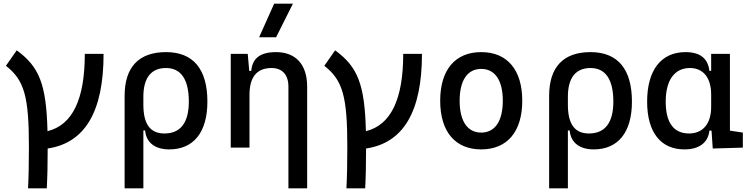

<svg xmlns="http://www.w3.org/2000/svg" viewBox="-20 -815 4142 1060"><path d="M134.8 224.6H238.3C241.7 163.1 243.2 89.8 243.2 4.9C449.7 -25.9 551.8 -199.2 551.8 -517.6H448.2C448.2 -266.1 379.9 -124.5 242.2 -90.8C235.8 -351.1 196.3 -446.8 72.3 -537.1L12.7 -451.7C114.3 -372.6 139.6 -282.7 139.6 -4.9C139.6 84.5 138.2 160.6 134.8 224.6Z M914.1 9.8C1048.3 9.8 1125 -84 1125 -253.9C1125 -433.6 1046.9 -527.3 896.5 -527.3C746.1 -527.3 668 -444.3 668 -285.6V224.6H771.5V-94.7H781.2C787.6 -25.4 838.4 9.8 914.1 9.8ZM771.5 -237.3V-281.2C771.5 -385.3 814.5 -439.5 896.5 -439.5C979.5 -439.5 1022.5 -376 1022.5 -253.9C1022.5 -137.7 976.6 -78.1 887.7 -78.1C809.1 -78.1 771.5 -129.9 771.5 -237.3Z M1572.3 224.6H1675.8V-336.9C1675.8 -458 1613.3 -527.3 1503.9 -527.3C1417 -527.3 1373 -493.2 1367.2 -423.8H1356L1347.7 -517.6H1253.9V0H1357.4V-291C1357.4 -390.6 1398.4 -439.5 1479.5 -439.5C1538.1 -439.5 1572.3 -402.3 1572.3 -336.9ZM1410.6 -609.4H1504.4L1597.2 -794.9H1493.7Z M1892.6 224.6H1996.1C1999.5 163.1 2001 89.8 2001 4.9C2207.5 -25.9 2309.6 -199.2 2309.6 -517.6H2206.1C2206.1 -266.1 2137.7 -124.5 2000 -90.8C1993.7 -351.1 1954.1 -446.8 1830.1 -537.1L1770.5 -451.7C1872.1 -372.6 1897.5 -282.7 1897.5 -4.9C1897.5 84.5 1896 160.6 1892.6 224.6Z M2636.7 9.8C2780.3 9.8 2863.3 -87.9 2863.3 -258.8C2863.3 -429.7 2780.3 -527.3 2636.7 -527.3C2493.2 -527.3 2410.2 -429.7 2410.2 -258.8C2410.2 -87.9 2493.2 9.8 2636.7 9.8ZM2636.7 -83C2560.5 -83 2517.6 -146.5 2517.6 -258.8C2517.6 -371.1 2560.5 -434.6 2636.7 -434.6C2712.9 -434.6 2755.9 -371.1 2755.9 -258.8C2755.9 -146.5 2712.9 -83 2636.7 -83Z M3257.8 9.8C3392.1 9.8 3468.8 -84 3468.8 -253.9C3468.8 -433.6 3390.6 -527.3 3240.2 -527.3C3089.8 -527.3 3011.7 -444.3 3011.7 -285.6V224.6H3115.2V-94.7H3125C3131.3 -25.4 3182.1 9.8 3257.8 9.8ZM3115.2 -237.3V-281.2C3115.2 -385.3 3158.2 -439.5 3240.2 -439.5C3323.2 -439.5 3366.2 -376 3366.2 -253.9C3366.2 -137.7 3320.3 -78.1 3231.4 -78.1C3152.8 -78.1 3115.2 -129.9 3115.2 -237.3Z M3758.8 9.8C3836.9 9.8 3889.2 -24.9 3896.5 -93.8H3908.2L3915 4.9L4081.1 0V-83L4009.8 -93.8V-517.6H3906.2V-423.8H3896.5C3888.2 -493.2 3844.7 -527.3 3764.6 -527.3C3629.9 -527.3 3552.7 -427.7 3552.7 -253.9C3552.7 -84 3627.9 9.8 3758.8 9.8ZM3906.2 -224.6C3906.2 -132.3 3860.8 -78.1 3784.2 -78.1C3699.2 -78.1 3655.3 -137.7 3655.3 -253.9C3655.3 -372.1 3703.6 -439.5 3789.1 -439.5C3862.8 -439.5 3906.2 -385.3 3906.2 -293Z"/></svg>

Font: CaskaydiaCove Nerd Font
Style: Regular
Weight: 400
Designer: Aaron Bell
Foundry: Saja Typeworks
Version: Version 2111.1;Nerd Fonts 2.3.3